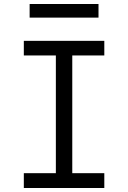

<svg xmlns="http://www.w3.org/2000/svg" viewBox="-20 -939 640 959"><path d="M99 0V-74H259V-662H99V-735H501V-662H341V-74H501V0ZM472 -851H128V-919H472Z"/></svg>

Font: Nova Nerd Font
Style: Regular
Weight: 400
Designer: Belleve Invis
Foundry: Belleve Invis
Version: Version 24.1.4; ttfautohint (v1.8.4);Nerd Fonts 3.1.1